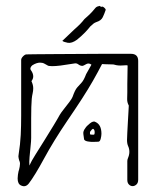

<svg xmlns="http://www.w3.org/2000/svg" viewBox="-20 -633 530 653"><path d="M431 0Q424 0 418.5 -5.5Q413 -11 413 -21V-85Q413 -90 415 -94.5Q417 -99 418 -103Q419 -107 419.5 -110Q420 -113 420 -116Q420 -127 416 -135.5Q412 -144 412 -157Q412 -165 413 -182.5Q414 -200 415 -219.5Q416 -239 417 -254.5Q418 -270 418 -274Q412 -285 412.5 -297Q413 -309 413 -319Q413 -326 413 -347Q413 -368 414 -410Q414 -412 398 -410.5Q382 -409 369 -413Q368 -414 358.5 -414Q349 -414 340 -414.5Q331 -415 329 -415Q328 -415 327 -415Q312 -386 296 -358Q280 -330 259 -297.5Q238 -265 208 -221Q162 -153 130 -94Q98 -35 78 -9Q67 5 52 -2Q40 -7 40 -26Q40 -31 41 -39Q42 -47 43 -50Q45 -55 47 -66Q49 -77 47 -83Q45 -87 43.5 -94.5Q42 -102 43 -105Q49 -143 50.5 -174Q52 -205 52 -239V-429Q52 -435 58.5 -441.5Q65 -448 70 -448Q72 -448 97.5 -448.5Q123 -449 162 -449Q201 -449 245 -449.5Q289 -450 328.5 -450Q368 -450 394.5 -450Q421 -450 425 -450Q450 -450 450 -426V-22Q450 -11 444 -5.5Q438 0 431 0ZM86 -164Q86 -153 84 -135Q82 -117 80.5 -99Q79 -81 80 -70Q86 -84 100.5 -107Q115 -130 131.5 -156.5Q148 -183 162 -206Q176 -229 183 -242Q187 -249 196.5 -261Q206 -273 215.5 -285.5Q225 -298 227 -304Q235 -327 242.5 -335.5Q250 -344 257.5 -352Q265 -360 273 -381Q274 -382 279.5 -392.5Q285 -403 291 -413Q286 -417 281 -417Q277 -417 273.5 -415Q270 -413 266 -411Q262 -409 260 -409Q253 -409 246.5 -414Q240 -419 232 -417Q229 -417 215.5 -414.5Q202 -412 185.5 -410Q169 -408 157 -408Q144 -408 141 -411Q137 -413 131 -416.5Q125 -420 116 -420Q111 -420 104.5 -418Q98 -416 90 -411Q86 -408 84 -403Q82 -398 86 -393Q93 -383 93 -373Q93 -365 87 -357Q93 -344 93 -333Q93 -324 91 -315.5Q89 -307 88 -297Q87 -286 86.5 -268.5Q86 -251 86 -230ZM314 -151Q310 -151 299 -150.5Q288 -150 278 -152Q268 -154 266 -159Q265 -167 263.5 -177Q262 -187 270 -197Q274 -204 286 -213.5Q298 -223 305 -218Q325 -209 325 -178Q325 -171 322.5 -161Q320 -151 314 -151ZM299 -175Q301 -175 301.5 -178Q302 -181 302 -183Q302 -191 298 -194Q296 -196 292.5 -192.5Q289 -189 288 -187Q286 -185 286 -182.5Q286 -180 286 -177Q287 -175 292.5 -175Q298 -175 299 -175ZM192 -494Q203 -504 213 -514Q223 -524 234 -534Q255 -552 267 -568Q275 -575 282 -581.5Q289 -588 296 -596Q300 -601 304.5 -606Q309 -611 316 -612Q318 -614 321 -611.5Q324 -609 326 -610Q329 -612 335 -606.5Q341 -601 339 -598Q335 -586 329.5 -574.5Q324 -563 308 -558Q302 -556 297 -552Q292 -548 287 -543Q280 -534 269.5 -523Q259 -512 242 -498Q224 -485 210.5 -487.5Q197 -490 192 -494Z"/></svg>

Font: Sankofa Display
Style: Regular
Weight: 400
Designer: Batsirai Madzonga
Foundry: Batsirai Madzonga
Version: Version 1.000; ttfautohint (v1.8.4.7-5d5b)